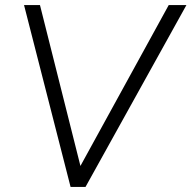

<svg xmlns="http://www.w3.org/2000/svg" viewBox="-20 -739 757 759"><path d="M259 0 75 -719H138L303 -63H287L647 -719H717L318 0Z"/></svg>

Font: Nunitoga
Style: Light Italic
Weight: 300
Italic angle: -9°
Designer: Vernon Adams
Foundry: Vernon Adams
Version: Version 1.0